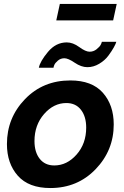

<svg xmlns="http://www.w3.org/2000/svg" viewBox="-20 -939 626 969"><path d="M264 -836 282 -919H569L551 -836ZM250 -597H176Q182 -629 222 -677Q262 -725 317 -725Q348 -725 380 -701.5Q412 -678 432 -678Q452 -678 467.5 -690.5Q483 -703 488 -712.5Q493 -722 494 -728H567Q565 -719 554.5 -700Q544 -681 526.5 -657.5Q509 -634 480.5 -617Q452 -600 421 -600Q390 -600 357 -622.5Q324 -645 305 -645Q286 -645 272 -633Q258 -621 254 -611Q250 -601 250 -597ZM15 -212Q15 -344 106 -438.5Q197 -533 335 -533Q444 -533 499 -471Q554 -409 554 -311Q554 -180 462.5 -85Q371 10 234 10Q125 10 70 -52Q15 -114 15 -212ZM415 -295Q415 -351 388.5 -385Q362 -419 315 -419Q251 -419 202.5 -363.5Q154 -308 154 -227Q154 -171 180.5 -137.5Q207 -104 254 -104Q318 -104 366.5 -159Q415 -214 415 -295Z"/></svg>

Font: Raleway-v4020
Style: Bold Italic
Weight: 700
Italic angle: -12°
Designer: Matt McInerney, Pablo Impallari, Rodrigo Fuenzalida
Foundry: Matt McInerney, Pablo Impallari, Rodrigo Fuenzalida
Version: Version 4.020;PS 004.020;hotconv 1.0.88;makeotf.lib2.5.64775